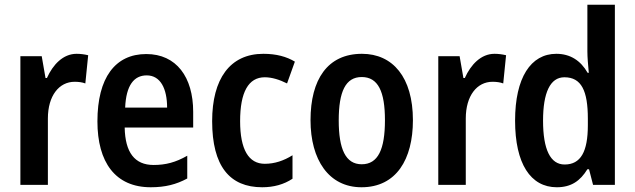

<svg xmlns="http://www.w3.org/2000/svg" viewBox="-20 -780 2680 810"><path d="M303 -553C246 -553 203 -507 178 -451H172L156 -543H66V0H182V-280C182 -376 229 -435 295 -435C311 -435 327 -433 340 -428L352 -547C335 -551 319 -553 303 -553Z M597 -552C466 -552 391 -452 391 -268C391 -96 466 10 616 10C677 10 724 -2 770 -27V-123C721 -95 679 -84 628 -84C548 -84 508 -137 506 -242H795V-308C795 -455 724 -552 597 -552ZM599 -462C657 -462 685 -406 685 -326H508C512 -420 545 -462 599 -462Z M1086 10C1135 10 1178 -2 1214 -26V-125C1177 -102 1139 -89 1097 -89C1029 -89 993 -149 993 -269C993 -391 1028 -454 1097 -454C1127 -454 1159 -444 1191 -428L1224 -520C1189 -541 1146 -553 1091 -553C950 -553 875 -447 875 -269C875 -79 949 10 1086 10Z M1722 -273C1722 -454 1637 -553 1507 -553C1362 -553 1290 -445 1290 -273C1290 -106 1367 10 1505 10C1652 10 1722 -108 1722 -273ZM1409 -272C1409 -394 1438 -455 1506 -455C1575 -455 1604 -394 1604 -273C1604 -150 1575 -87 1506 -87C1438 -87 1409 -151 1409 -272Z M2066 -553C2009 -553 1966 -507 1941 -451H1935L1919 -543H1829V0H1945V-280C1945 -376 1992 -435 2058 -435C2074 -435 2090 -433 2103 -428L2115 -547C2098 -551 2082 -553 2066 -553Z M2329 10C2390 10 2428 -17 2458 -66H2465L2482 0H2574V-760H2458V-563C2458 -538 2461 -505 2464 -473H2459C2430 -524 2386 -553 2327 -553C2219 -553 2153 -452 2153 -271C2153 -90 2218 10 2329 10ZM2362 -86C2302 -86 2271 -149 2271 -271C2271 -389 2301 -454 2361 -454C2433 -454 2460 -397 2460 -279V-252C2460 -140 2430 -86 2362 -86Z"/></svg>

Font: Noto Sans Armenian Condensed SemiBold
Style: Regular
Weight: 600
Width: 3
Designer: Monotype Design Team
Foundry: Monotype Imaging Inc.
Version: Version 2.008